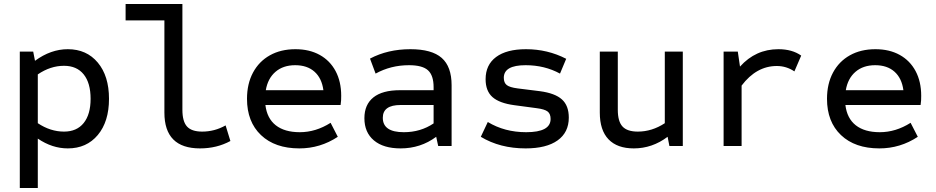

<svg xmlns="http://www.w3.org/2000/svg" viewBox="-20 -730 4680 960"><path d="M79 210V-472H146L155 -426Q234 -484 319 -484Q413 -484 469 -417Q525 -350 525 -236Q525 -122 469 -55Q413 12 319 12Q241 12 169 -37V210ZM300 -72Q364 -72 398.5 -115Q433 -158 433 -236Q433 -315 398.5 -358Q364 -401 300 -401Q232 -401 169 -358V-114Q232 -72 300 -72Z M980 12Q802 12 802 -167V-628H608V-710H892V-181Q892 -123 915 -97.5Q938 -72 991 -72Q1053 -72 1108 -103L1132 -25Q1064 12 980 12Z M1477 12Q1355 12 1285 -54.5Q1215 -121 1215 -236Q1215 -311 1245 -367Q1275 -423 1329.5 -453.5Q1384 -484 1457 -484Q1527 -484 1578.5 -455.5Q1630 -427 1658 -374.5Q1686 -322 1686 -251Q1686 -240 1685.5 -228.5Q1685 -217 1683 -205H1307Q1315 -138 1359 -103.5Q1403 -69 1479 -69Q1559 -69 1633 -116L1669 -46Q1581 12 1477 12ZM1309 -279H1597Q1589 -339 1552.5 -371.5Q1516 -404 1456 -404Q1396 -404 1357.5 -371Q1319 -338 1309 -279Z M1983 12Q1897 12 1849.5 -28Q1802 -68 1802 -139Q1802 -207 1847 -243Q1892 -279 1980 -279H2148V-294Q2148 -353 2120 -378.5Q2092 -404 2025 -404Q1934 -404 1858 -362L1830 -437Q1919 -484 2032 -484Q2139 -484 2188.5 -440.5Q2238 -397 2238 -304V0H2171L2161 -46Q2083 12 1983 12ZM1999 -69Q2083 -69 2148 -113V-205H1983Q1894 -205 1894 -141Q1894 -69 1999 -69Z M2608 12Q2480 12 2384 -46L2419 -120Q2503 -69 2611 -69Q2733 -69 2733 -135Q2733 -161 2718 -172.5Q2703 -184 2664 -189L2552 -204Q2477 -214 2442.5 -244.5Q2408 -275 2408 -334Q2408 -406 2460.5 -445Q2513 -484 2610 -484Q2718 -484 2811 -436L2780 -362Q2703 -404 2608 -404Q2499 -404 2499 -341Q2499 -316 2514 -304.5Q2529 -293 2568 -288L2680 -274Q2755 -264 2789.5 -233Q2824 -202 2824 -142Q2824 -68 2768 -28Q2712 12 2608 12Z M3149 12Q3066 12 3022.5 -33.5Q2979 -79 2979 -167V-472H3069V-181Q3069 -123 3092.5 -97.5Q3116 -72 3169 -72Q3240 -72 3304 -114V-472H3394V0H3327L3318 -46Q3241 12 3149 12Z M3598 0V-472H3669L3680 -397Q3758 -484 3872 -484Q3941 -484 3986 -452L3952 -373Q3912 -400 3864 -400Q3762 -400 3688 -302V0Z M4377 12Q4255 12 4185 -54.5Q4115 -121 4115 -236Q4115 -311 4145 -367Q4175 -423 4229.5 -453.5Q4284 -484 4357 -484Q4427 -484 4478.5 -455.5Q4530 -427 4558 -374.5Q4586 -322 4586 -251Q4586 -240 4585.5 -228.5Q4585 -217 4583 -205H4207Q4215 -138 4259 -103.5Q4303 -69 4379 -69Q4459 -69 4533 -116L4569 -46Q4481 12 4377 12ZM4209 -279H4497Q4489 -339 4452.5 -371.5Q4416 -404 4356 -404Q4296 -404 4257.5 -371Q4219 -338 4209 -279Z"/></svg>

Font: Sometype Mono Medium
Style: Regular
Weight: 500
Monospace: yes
Designer: Ryoichi Tsunekawa
Foundry: Dharma Type
Version: Version 1.000; ttfautohint (v1.8.3)